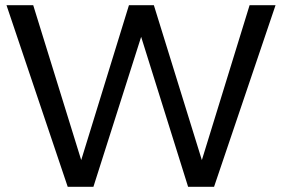

<svg xmlns="http://www.w3.org/2000/svg" viewBox="-20 -720 1086 740"><path d="M942 -700H1042L805 0H705L524 -578L340 0H241L5 -700H108L293 -103L477 -700H573L758 -103Z"/></svg>

Font: Montserrat arm
Style: Regular
Weight: 400
Designer: Julieta Ulanovsky
Foundry: Julieta Ulanovsky
Version: Version 6.000;PS 006.000;hotconv 1.0.88;makeotf.lib2.5.64775